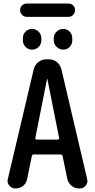

<svg xmlns="http://www.w3.org/2000/svg" viewBox="-20 -1066 540 1086"><path d="M246.1 -619.1 179.7 -285.2Q179.7 -282.2 181.6 -279.3Q183.6 -276.4 186.5 -276.4H306.6Q309.6 -276.4 312.5 -279.3Q315.4 -282.2 314.5 -285.2L248 -619.1Q248 -620.1 247.1 -620.1Q246.1 -620.1 246.1 -619.1ZM67.4 0Q45.9 0 32.2 -16.6Q18.6 -33.2 24.4 -53.7L170.9 -674.8Q176.8 -699.2 196.8 -714.8Q216.8 -730.5 241.2 -730.5H256.8Q282.2 -730.5 301.8 -714.8Q321.3 -699.2 327.1 -674.8L472.7 -54.7Q478.5 -33.2 465.3 -16.6Q452.1 0 429.7 0H426.8Q402.3 0 383.8 -16.1Q365.2 -32.2 360.4 -55.7L334 -183.6Q333 -191.4 324.2 -192.4H169.9Q162.1 -192.4 160.2 -183.6L133.8 -54.7Q129.9 -30.3 111.3 -15.1Q92.8 0 67.4 0ZM367.2 -970.7H130.9Q116.2 -970.7 105 -981.9Q93.8 -993.2 93.8 -1009.3Q93.8 -1025.4 105 -1035.6Q116.2 -1045.9 130.9 -1045.9H367.2Q382.8 -1045.9 393.6 -1035.6Q404.3 -1025.4 404.3 -1009.3Q404.3 -993.2 393.6 -981.9Q382.8 -970.7 367.2 -970.7ZM284.2 -849.6Q284.2 -872.1 300.3 -887.2Q316.4 -902.3 337.9 -902.3Q359.4 -902.3 374 -887.2Q388.7 -872.1 388.7 -849.6V-837.9Q388.7 -815.4 374 -800.3Q359.4 -785.2 337.9 -785.2Q316.4 -785.2 300.3 -800.8Q284.2 -816.4 284.2 -837.9ZM109.4 -849.6Q109.4 -872.1 124.5 -887.2Q139.6 -902.3 161.1 -902.3Q182.6 -902.3 198.2 -887.2Q213.9 -872.1 213.9 -849.6V-837.9Q213.9 -815.4 198.2 -800.3Q182.6 -785.2 161.1 -785.2Q139.6 -785.2 124.5 -800.8Q109.4 -816.4 109.4 -837.9Z"/></svg>

Font: Rounded Mgen+ 1mn medium
Style: Regular
Weight: 500
Designer: [Source Han Sans]
Ryoko NISHIZUKA  (kana & ideographs); Paul D. Hunt (Latin, Greek & Cyrillic); Wenlong ZHANG  (bopomofo
Version: Version 1.059.20150602